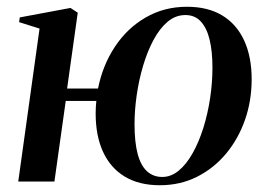

<svg xmlns="http://www.w3.org/2000/svg" viewBox="-20 -537 788 568"><path d="M178.5 -275H270Q283.5 -343.5 319.8 -398.5Q356 -453.5 410.8 -485.2Q465.5 -517 533 -517Q595.5 -517 638 -491Q680.5 -465 702.5 -416.8Q724.5 -368.5 724.5 -302.5Q724.5 -239 704.8 -182.5Q685 -126 648.8 -82.5Q612.5 -39 562.8 -14Q513 11 453 11Q391.5 11 349.2 -14.5Q307 -40 285 -87.5Q263 -135 263 -201.5Q263 -211 263.5 -220.2Q264 -229.5 265 -238.5H174.5L141 0H34L97 -452.5L36.5 -471.5L38.5 -485.5L188.5 -513.5L210 -499.5ZM528.5 -492.5Q499.5 -492.5 476 -472.8Q452.5 -453 434.2 -419Q416 -385 403.5 -343Q391 -301 384.5 -256Q378 -211 378 -170Q378 -116.5 387.2 -81.8Q396.5 -47 415 -30.2Q433.5 -13.5 460 -13.5Q486 -13.5 508.8 -32.2Q531.5 -51 550 -84Q568.5 -117 581.5 -158.5Q594.5 -200 601.5 -246Q608.5 -292 608.5 -337Q608.5 -384.5 600.2 -419.2Q592 -454 574.2 -473.2Q556.5 -492.5 528.5 -492.5Z"/></svg>

Font: Merriweather 144pt Medium
Style: Italic
Weight: 500
Italic angle: -7.8°
Version: Version 2.101